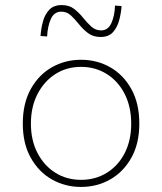

<svg xmlns="http://www.w3.org/2000/svg" viewBox="-20 -726 640 758"><path d="M300 12Q237 12 185 -17.5Q133 -47 101.5 -103Q70 -159 70 -238Q70 -318 101.5 -374.5Q133 -431 185 -460.5Q237 -490 300 -490Q363 -490 415 -460.5Q467 -431 498.5 -374.5Q530 -318 530 -238Q530 -159 498.5 -103Q467 -47 415 -17.5Q363 12 300 12ZM300 -16Q357 -16 402 -44Q447 -72 472.5 -122Q498 -172 498 -238Q498 -304 472.5 -354.5Q447 -405 402 -433.5Q357 -462 300 -462Q243 -462 198.5 -433.5Q154 -405 128 -354.5Q102 -304 102 -238Q102 -172 128 -122Q154 -72 198.5 -44Q243 -16 300 -16ZM377 -580Q348 -580 328 -595Q308 -610 292 -630Q276 -650 260 -665Q244 -680 222 -680Q194 -680 181 -651.5Q168 -623 166 -582L140 -584Q142 -613 149.5 -641Q157 -669 174.5 -687.5Q192 -706 224 -706Q253 -706 272.5 -691Q292 -676 308 -656Q324 -636 340.5 -621Q357 -606 379 -606Q407 -606 420 -635.5Q433 -665 434 -704L460 -702Q458 -674 450.5 -646Q443 -618 426 -599Q409 -580 377 -580Z"/></svg>

Font: Source Code Pro ExtraLight ExtraLight
Style: Regular
Weight: 250
Monospace: yes
Version: Version 1.018;hotconv 1.0.116;makeotfexe 2.5.65601